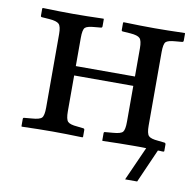

<svg xmlns="http://www.w3.org/2000/svg" viewBox="-67 -498 692 690"><g transform="rotate(10 279.0 -153.5)"><path d="M403.8 -81.1V-211.9H188V-81.1Q188 -52.2 196 -43.7Q204.1 -35.2 231 -33.2L252 -30.8Q257.8 -30.8 257.8 -24.9V0L255.9 2Q191.9 0 147 0Q98.1 0 34.2 2L33.2 0V-25.9Q33.2 -30.8 38.1 -30.8L64.9 -33.2Q93.8 -35.2 101.3 -43.5Q108.9 -51.8 108.9 -81.1V-349.1Q108.9 -377 100.3 -385.5Q91.8 -394 64.9 -396L38.1 -397.9Q33.2 -397.9 33.2 -402.8V-429.2L35.2 -431.2Q99.1 -429.2 147 -429.2Q192.9 -429.2 256.8 -431.2L257.8 -429.2V-403.8Q257.8 -397.9 252 -397.9L231 -396Q203.1 -394 195.6 -386.5Q188 -378.9 188 -349.1V-246.1H403.8V-349.1Q403.8 -377 395.5 -385.5Q387.2 -394 360.8 -396L333 -397.9Q328.1 -397.9 328.1 -402.8V-429.2L330.1 -431.2Q394 -429.2 442.9 -429.2Q488.8 -429.2 553.2 -431.2L554.2 -429.2V-403.8Q554.2 -397.9 547.9 -397.9L525.9 -396Q498 -394 490.5 -386.5Q482.9 -378.9 482.9 -349.1V-81.1Q482.9 -52.2 491 -43.7Q499 -35.2 525.9 -33.2L547.9 -30.8Q553.7 -30.8 554.2 -24.9V0L551.8 2Q550.3 2 548.6 2Q546.9 2 545.2 2Q543.5 2 541.7 1.7Q540 1.5 538.3 1.5Q536.6 1.5 534.7 1.5Q532.7 1.5 531.2 1.5L477.1 124H433.1L488.3 0.5Q481.4 0.5 477.1 0.2Q472.7 0 466.3 0Q460 0 454.3 0Q448.7 0 442.9 0Q393.1 0 329.1 2L328.1 0V-25.9Q328.1 -30.8 333 -30.8L360.8 -33.2Q389.6 -35.2 396.7 -43.7Q403.8 -52.2 403.8 -81.1Z"/></g></svg>

Font: Linux Libertine Capitals
Style: Small Caps
Weight: 400
Designer: Philipp H. Poll
Foundry: Philipp H. Poll
Version: Version 5.1.3